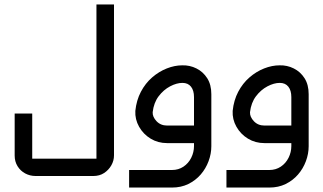

<svg xmlns="http://www.w3.org/2000/svg" viewBox="-20 -644 1455 864"><path d="M140 148Q115 148 93.5 136.5Q72 125 59 104Q46 83 46 56V-133H125V80Q123 77 120.5 75Q118 73 116 70H424Q421 73 419 75Q417 77 414 80V-624H493V55Q493 79 481 100Q469 121 448.5 134.5Q428 148 400 148Z M561 200V121H754Q783 121 805.5 106Q828 91 840.5 66Q853 41 853 13V-207Q853 -237 839.5 -254Q826 -271 801 -271Q775 -271 745.5 -255.5Q716 -240 694 -211Q672 -182 667 -139Q666 -118 684.5 -98.5Q703 -79 732 -79H890V0H732Q691 0 658 -20Q625 -40 606 -73.5Q587 -107 589 -145Q594 -193 614 -231Q634 -269 664.5 -295.5Q695 -322 730.5 -336Q766 -350 800 -350Q834 -351 864 -336Q894 -321 912.5 -292Q931 -263 931 -220V14Q931 48 918.5 81.5Q906 115 883 141.5Q860 168 827.5 184Q795 200 754 200Z M999 200V121H1192Q1221 121 1243.5 106Q1266 91 1278.5 66Q1291 41 1291 13V-207Q1291 -237 1277.5 -254Q1264 -271 1239 -271Q1213 -271 1183.5 -255.5Q1154 -240 1132 -211Q1110 -182 1105 -139Q1104 -118 1122.5 -98.5Q1141 -79 1170 -79H1328V0H1170Q1129 0 1096 -20Q1063 -40 1044 -73.5Q1025 -107 1027 -145Q1032 -193 1052 -231Q1072 -269 1102.5 -295.5Q1133 -322 1168.5 -336Q1204 -350 1238 -350Q1272 -351 1302 -336Q1332 -321 1350.5 -292Q1369 -263 1369 -220V14Q1369 48 1356.5 81.5Q1344 115 1321 141.5Q1298 168 1265.5 184Q1233 200 1192 200Z"/></svg>

Font: Mada
Style: Regular
Weight: 400
Designer: Khaled Hosny
Version: Version 1.5